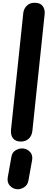

<svg xmlns="http://www.w3.org/2000/svg" viewBox="-20 -1024 354 1389"><path d="M131.5 0Q92.5 0 74 -23.2Q55.5 -46.5 60 -88.5L148.5 -930Q152 -961 173.8 -982.5Q195.5 -1004 230.5 -1004Q271.5 -1004 289 -979.8Q306.5 -955.5 303 -922L214.5 -79.5Q210.5 -40.5 187.5 -20.2Q164.5 0 131.5 0ZM97 344Q68.5 339.5 49.5 317Q30.5 294.5 36 259.5L62.5 111Q67.5 78 93.8 62.8Q120 47.5 147.5 50Q178 53.5 198 75.8Q218 98 212.5 133.5L185.5 282.5Q180 316 151.8 332.5Q123.5 349 97 344Z"/></svg>

Font: Edu SA Hand Cursive
Style: Regular
Weight: 400
Designer: Tina and Corey Anderson, Eben Sorkin, Mirko Velimirovic
Foundry: Google for Education
Version: Version 2.000